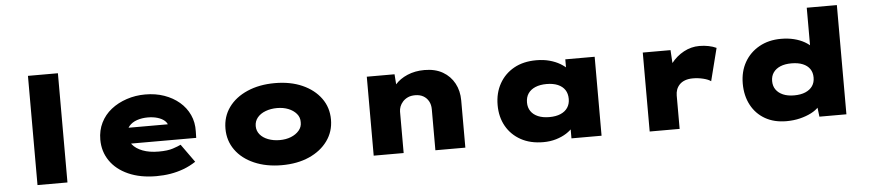

<svg xmlns="http://www.w3.org/2000/svg" viewBox="-43 -1013 5876 1296"><g transform="rotate(-5 2894.5 -364.5)"><path d="M168 0V-740H371V0Z M973 10Q864 10 783.5 -26Q703 -62 660 -125Q617 -188 617 -268Q617 -331 642.5 -382.5Q668 -434 713.5 -470Q759 -506 819 -526Q879 -546 945 -546Q1015 -546 1073.5 -525.5Q1132 -505 1175.5 -468Q1219 -431 1242.5 -380Q1266 -329 1264 -268L1263 -224H743L720 -332H1102L1083 -301V-319Q1081 -340 1063 -356Q1045 -372 1015.5 -381Q986 -390 949 -390Q909 -390 875.5 -378.5Q842 -367 822 -343.5Q802 -320 802 -284Q802 -248 825.5 -218.5Q849 -189 894.5 -171.5Q940 -154 1003 -154Q1064 -154 1100 -166Q1136 -178 1154 -187L1242 -64Q1201 -37 1157.5 -21Q1114 -5 1068.5 2.5Q1023 10 973 10Z M1823 10Q1718 10 1636.5 -25.5Q1555 -61 1510 -124Q1465 -187 1465 -268Q1465 -350 1510 -412.5Q1555 -475 1636.5 -510.5Q1718 -546 1823 -546Q1929 -546 2009 -510.5Q2089 -475 2134.5 -412.5Q2180 -350 2180 -268Q2180 -187 2134.5 -124Q2089 -61 2009 -25.5Q1929 10 1823 10ZM1824 -160Q1866 -160 1900 -173.5Q1934 -187 1955 -211.5Q1976 -236 1975 -268Q1976 -301 1955 -325.5Q1934 -350 1900 -363.5Q1866 -377 1824 -377Q1781 -377 1745.5 -363.5Q1710 -350 1690 -325.5Q1670 -301 1670 -268Q1670 -236 1690 -211.5Q1710 -187 1745.5 -173.5Q1781 -160 1824 -160Z M2446 0V-535H2634L2644 -398L2594 -384Q2606 -429 2638 -465.5Q2670 -502 2721.5 -524Q2773 -546 2837 -546Q2910 -546 2961 -516.5Q3012 -487 3039.5 -436Q3067 -385 3067 -320V0H2864V-278Q2864 -309 2851 -332.5Q2838 -356 2815 -369Q2792 -382 2760 -382Q2731 -382 2710.5 -372.5Q2690 -363 2676 -347.5Q2662 -332 2655.5 -314.5Q2649 -297 2649 -280V0H2548Q2500 0 2474.5 0Q2449 0 2446 0Z M3595 9Q3507 9 3443 -26.5Q3379 -62 3344 -124Q3309 -186 3309 -267Q3309 -349 3344.5 -412Q3380 -475 3443.5 -510.5Q3507 -546 3595 -546Q3644 -546 3684.5 -535Q3725 -524 3756 -505.5Q3787 -487 3808 -465Q3829 -443 3837 -423L3791 -417V-535H3990V0H3786V-145L3828 -131Q3823 -104 3803 -79Q3783 -54 3752.5 -34.5Q3722 -15 3682 -3Q3642 9 3595 9ZM3650 -156Q3695 -156 3726.5 -169.5Q3758 -183 3774.5 -208Q3791 -233 3791 -267Q3791 -303 3774.5 -328Q3758 -353 3726.5 -366.5Q3695 -380 3650 -380Q3606 -380 3574 -366.5Q3542 -353 3525 -328Q3508 -303 3508 -267Q3508 -233 3525 -208Q3542 -183 3574 -169.5Q3606 -156 3650 -156Z M4316 0V-535H4504L4516 -338L4456 -342Q4472 -399 4508 -445.5Q4544 -492 4594 -519Q4644 -546 4700 -546Q4732 -546 4762 -540Q4792 -534 4815 -523L4759 -302Q4742 -315 4707.5 -323.5Q4673 -332 4638 -332Q4607 -332 4584 -323.5Q4561 -315 4546.5 -299.5Q4532 -284 4525.5 -265.5Q4519 -247 4519 -226V0Z M5242 11Q5159 11 5098 -24Q5037 -59 5003.5 -122Q4970 -185 4970 -267Q4970 -349 5005.5 -411.5Q5041 -474 5105 -510Q5169 -546 5253 -546Q5301 -546 5341 -536Q5381 -526 5412.5 -508Q5444 -490 5464 -467Q5484 -444 5490 -418L5445 -404V-740H5649V0H5466L5450 -132L5491 -118Q5486 -92 5465.5 -68.5Q5445 -45 5411 -27.5Q5377 -10 5334 0.5Q5291 11 5242 11ZM5309 -158Q5354 -158 5385.5 -171.5Q5417 -185 5433.5 -209Q5450 -233 5450 -267Q5450 -301 5433.5 -325Q5417 -349 5385.5 -362Q5354 -375 5309 -375Q5265 -375 5234 -362Q5203 -349 5186 -325Q5169 -301 5169 -267Q5169 -233 5186 -209Q5203 -185 5234 -171.5Q5265 -158 5309 -158Z"/></g></svg>

Font: Lexend Peta Black
Style: Regular
Weight: 900
Version: Version 1.007